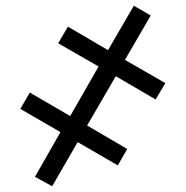

<svg xmlns="http://www.w3.org/2000/svg" viewBox="-20 -648 649 670"><path d="M447 -628 506 -594 416 -439 557 -358 523 -301 384 -382 284 -210 424 -128 391 -71 251 -152 162 2 102 -31 191 -187 51 -268 84 -325 225 -243 324 -416 183 -497 217 -555 357 -473Z"/></svg>

Font: Noto Sans
Style: Regular
Weight: 400
Designer: Monotype Design Team
Foundry: Monotype Imaging Inc.
Version: Version 1.902